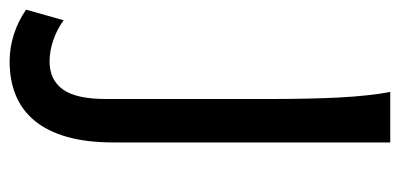

<svg xmlns="http://www.w3.org/2000/svg" viewBox="-236 -595 831 399"><g transform="rotate(-90 179.5 -395.5)"><path d="M336.9 -678.7Q318.4 -692.4 295.7 -700.2Q272.9 -708 251.5 -708Q213.4 -708 193.4 -680.7Q173.3 -653.3 173.3 -590.8V-241.7Q173.3 -206.1 174.1 -171.1Q174.8 -136.2 176.5 -104.5Q178.2 -72.8 181.2 -45.9Q184.1 -19 188 0H83V-576.2Q83 -630.9 94.5 -671.4Q106 -711.9 127.7 -738.5Q149.4 -765.1 180.7 -778.1Q211.9 -791 251.5 -791Q280.3 -791 308.1 -782Q335.9 -772.9 358.9 -756.8Z"/></g></svg>

Font: Andika Compact
Style: Regular
Weight: 400
Designer: Victor Gaultney, Annie Olsen, Julie Remington, Don Collingsworth, Eric Hays, Becca Hirsbrunner
Foundry: SIL International
Version: Version 5.000 ; LnSpcTght